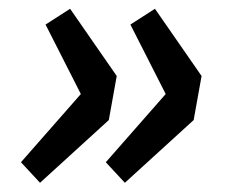

<svg xmlns="http://www.w3.org/2000/svg" viewBox="-20 -464 501 427"><path d="M69 -57.5 26.6 -103.2 159.8 -254.9 81.3 -409.4 135.9 -444.5 239.6 -295 222 -197ZM257.7 -57.5 215.3 -103.2 348.5 -254.9 270 -409.4 324.6 -444.5 428.3 -295 410.7 -197Z"/></svg>

Font: Source Sans 3 VF
Style: Italic
Weight: 200
Italic angle: -11°
Designer: Paul D. Hunt
Foundry: Adobe Systems Incorporated
Version: Version 3.042;hotconv 1.0.118;makeotfexe 2.5.65603